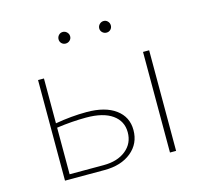

<svg xmlns="http://www.w3.org/2000/svg" viewBox="-95 -743 900 848"><g transform="rotate(-15 355.0 -318.5)"><path d="M235 -610Q235 -621 242.5 -629Q250 -637 261 -637Q272 -637 280 -629Q288 -621 288 -610Q288 -599 280 -591.5Q272 -584 261 -584Q250 -584 242.5 -591.5Q235 -599 235 -610ZM474 -610Q474 -599 466.5 -591.5Q459 -584 448 -584Q437 -584 429 -591.5Q421 -599 421 -610Q421 -621 429 -629Q437 -637 448 -637Q459 -637 466.5 -629Q474 -621 474 -610ZM451 -138Q451 -76 404.5 -38Q358 0 282 0H101V-460H128V-255Q202 -268 271 -268Q356 -268 403.5 -233Q451 -198 451 -138ZM609 -460V0H581V-460ZM424 -135Q424 -186 382.5 -215.5Q341 -245 263 -245Q199 -245 128 -235V-22H284Q347 -22 385.5 -53Q424 -84 424 -135Z"/></g></svg>

Font: Ysabeau SC Extralight
Style: Regular
Weight: 200
Designer: Christian Thalmann (Catharsis Fonts)
Version: Version 0.003